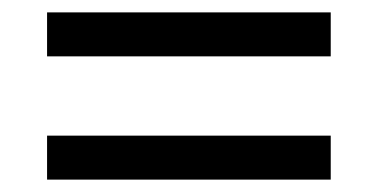

<svg xmlns="http://www.w3.org/2000/svg" viewBox="-20 -507 612 310"><path d="M56 -416V-487H514V-416ZM56 -217V-288H514V-217Z"/></svg>

Font: Noto Sans Chorasmian
Style: Regular
Weight: 400
Designer: Federico Parra Barrios
Foundry: Google LLC
Version: Version 1.004; ttfautohint (v1.8.4.7-5d5b)